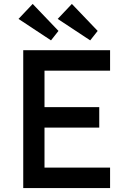

<svg xmlns="http://www.w3.org/2000/svg" viewBox="-20 -955 654 975"><path d="M98 0V-700H539V-596H206V-411H484V-307H206V-104H539V0ZM438 -750 273 -859 345 -935 476 -798ZM239 -750 74 -859 146 -935 277 -798Z"/></svg>

Font: Lexend Deca
Style: Regular
Weight: 400
Designer: Bonnie Shaver-Troup, Thomas Jockin
Foundry: Lexend
Version: Version 1.008; ttfautohint (v1.8.4.7-5d5b)